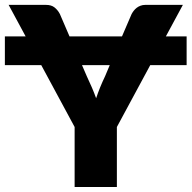

<svg xmlns="http://www.w3.org/2000/svg" viewBox="-22 -748 767 768"><path d="M80.5 -602.5 12.5 -728.5H161.5Q183.5 -728.5 196.2 -718.2Q209 -708 217.5 -692L256 -602.5H466L504.5 -692Q508 -698.5 513 -705Q518 -711.5 524.8 -716.8Q531.5 -722 540.2 -725.2Q549 -728.5 559.5 -728.5H709.5L641.5 -602.5H724.5V-487.5H579L445.5 -240V0H276.5V-240L143 -487.5H-2.5V-602.5ZM362.5 -355Q369.5 -376 378.2 -397.8Q387 -419.5 398.5 -443.5L417 -487.5H306L325 -443.5Q336.5 -419 345.8 -397.5Q355 -376 362.5 -355Z"/></svg>

Font: Lato Black
Style: Regular
Weight: 900
Designer: Lukasz Dziedzic
Foundry: tyPoland Lukasz Dziedzic
Version: Version 2.007; 2014-02-27